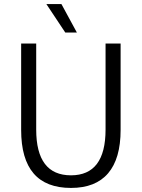

<svg xmlns="http://www.w3.org/2000/svg" viewBox="-20 -914 696 944"><path d="M84 -275V-700H158V-277Q158 -52 329 -52Q499 -52 499 -277V-700H573V-275Q573 -134 511.5 -62Q450 10 329 10Q84 10 84 -275ZM208 -894H282L358 -754H301Z"/></svg>

Font: Sarabun Light
Style: Regular
Weight: 300
Designer: Suppakit Chalermlarp | Katatrad Co.,Ltd.
Foundry: Cadson Demak Co.,Ltd.
Version: Version 1.000; ttfautohint (v1.6)